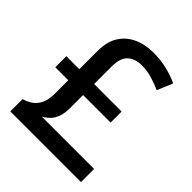

<svg xmlns="http://www.w3.org/2000/svg" viewBox="-200 -848 972 972"><g transform="rotate(45 286.0 -361.5)"><path d="M336 -723Q391 -723 436.5 -711.5Q482 -700 517 -683L482 -600Q451 -614 415 -625Q379 -636 341 -636Q292 -636 264 -610Q236 -584 236 -523V-398H433V-319H236V-225Q236 -187 226 -161Q216 -135 200 -119.5Q184 -104 166 -94H540V0H34V-88Q63 -96 84.5 -112Q106 -128 118 -155Q130 -182 130 -224V-319H37V-398H130V-530Q130 -594 156 -636.5Q182 -679 229 -701Q276 -723 336 -723Z"/></g></svg>

Font: Noto Sans Armenian Medium
Style: Regular
Weight: 500
Designer: Monotype Design Team
Foundry: Monotype Imaging Inc.
Version: Version 2.007